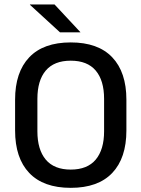

<svg xmlns="http://www.w3.org/2000/svg" viewBox="-20 -846 647 878"><path d="M303.5 13Q178.5 13 113.8 -55Q49 -123 49 -249.5V-390Q49 -516 113.8 -584Q178.5 -652 303.5 -652Q428.5 -652 493.2 -584Q558 -516 558 -390V-249.5Q558 -123 493.2 -55Q428.5 13 303.5 13ZM303.5 -70.5Q379.5 -70.5 417.8 -116.2Q456 -162 456 -245.5V-394Q456 -478 417.8 -523.2Q379.5 -568.5 303.5 -568.5Q227.5 -568.5 189.2 -523.2Q151 -478 151 -394V-245.5Q151 -162 189.2 -116.2Q227.5 -70.5 303.5 -70.5ZM117 -825.5H229.5L347.5 -699V-698H254.5L117 -824Z"/></svg>

Font: Anek Devanagari Medium
Style: Regular
Weight: 500
Designer: Kailash Malviya (Devanagari) & Yesha Goshar (Latin)
Foundry: Ek Type
Version: Version 1.003